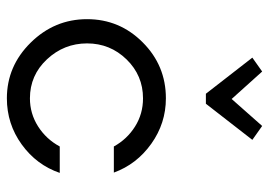

<svg xmlns="http://www.w3.org/2000/svg" viewBox="-131 -633 775 553"><g transform="rotate(90 256.5 -356.5)"><path d="M263.2 -380.9Q197.3 -380.9 151.1 -333.5Q105 -286.1 105 -219.7Q105 -153.3 150.9 -104.2Q196.8 -55.2 263.2 -55.2Q307.1 -55.2 344 -78.6Q380.9 -102.1 401.9 -141.1H478Q455.1 -74.2 396 -31.5Q336.9 11.2 263.2 11.2Q170.4 11.2 102.8 -57.4Q35.2 -126 35.2 -219.7Q35.2 -313.5 102.1 -380.1Q168.9 -446.8 263.2 -446.8Q335 -446.8 394 -404.8Q453.1 -362.8 477.1 -296.9H401.9Q380.9 -335 344.5 -357.9Q308.1 -380.9 263.2 -380.9ZM342.8 -724.1 382.8 -695.8 278.8 -562H250L146 -695.8L186 -724.1L265.1 -636.2Z"/></g></svg>

Font: Arcon-Regular
Style: Regular
Weight: 400
Designer: M. Zarth
Foundry: martin zarth - visuelle & digitale kommunikation
Version: Version 1.131;PS 001.131;hotconv 1.0.70;makeotf.lib2.5.58329